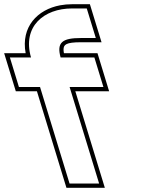

<svg xmlns="http://www.w3.org/2000/svg" viewBox="-279 -819 674 909"><path d="M7.9 -547H97.8H167.8L210.6 -407H140.6H50.6L168.9 -20L190.3 50H50.3L28.9 -20L-89.4 -407H-119.4H-189.4L-232.2 -547H-162.2H-132.2C-174.5 -694.2 -70.3 -779 61.8 -779H131.8L174.6 -639H104.6C15.3 -639 -11.7 -617.8 7.9 -547ZM23.7 -567C22.3 -574.7 21.9 -579 21.8 -584C21.8 -607.3 32.2 -619 104.6 -619H201.7L146.6 -799H61.8C42.7 -799 24 -797.3 6.1 -794C-101.3 -774.1 -180.9 -691.8 -157.5 -567H-259.3L-204.2 -387H-104.2L35.5 70H217.3L77.6 -387H237.6L182.6 -567Z"/></svg>

Font: Nordica Plus
Style: NordicaClassicRgOpOblOl
Weight: 500
Version: Version 1.01